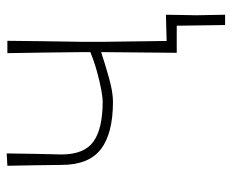

<svg xmlns="http://www.w3.org/2000/svg" viewBox="-78 -458 677 560"><g transform="rotate(-90 260.0 -177.5)"><path d="M386.5 0Q387 -56.5 387.5 -108.2Q388 -160 388.5 -220.5Q355.5 -209.5 313.8 -197.8Q272 -186 244 -186Q151.5 -186 105.5 -221.2Q59.5 -256.5 59.5 -336Q59 -374.5 58.5 -414Q58 -453.5 57 -494L93 -496Q92.5 -455 91.8 -415Q91 -375 90 -336Q90 -270 127.5 -243Q165 -216 245 -216Q255.5 -216 278.8 -220.2Q302 -224.5 331.2 -232.5Q360.5 -240.5 388.5 -252V-271Q388 -332 387.2 -385Q386.5 -438 385.5 -494H421.5Q421 -438 420.2 -385Q419.5 -332 418.5 -271V-221Q419 -168.5 419.8 -122.8Q420.5 -77 421 -29.5Q440 -30 457.8 -30.5Q475.5 -31 497.5 -31.5Q497 -8 496.8 14Q496.5 36 496 57.5Q496.5 78.5 496.8 99.2Q497 120 497.5 141H467.5L465.5 0Z"/></g></svg>

Font: Commissioner Loud Thin
Style: Regular
Weight: 100
Designer: Kostas Bartsokas
Foundry: Kostas Bartsokas
Version: Version 1.000; ttfautohint (v1.8.3)